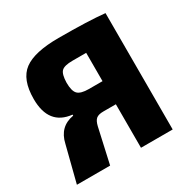

<svg xmlns="http://www.w3.org/2000/svg" viewBox="-159 -843 968 986"><g transform="rotate(-30 325.5 -350.0)"><path d="M181 -317V-323Q48 -337 48 -492Q48 -608 110 -654Q172 -700 315 -700Q492 -700 588 -690V0H400V-258H325Q297 -258 283.5 -247Q270 -236 263 -206L217 0H20L74 -212Q94 -302 181 -317ZM400 -395V-563H319Q270 -563 253.5 -546.5Q237 -530 236 -480Q236 -431 253.5 -413Q271 -395 319 -395Z"/></g></svg>

Font: Ezarion Extra Bold
Style: Regular
Weight: 800
Designer: Natanael Gama
Version: Version 1.001;PS 001.001;hotconv 1.0.70;makeotf.lib2.5.58329